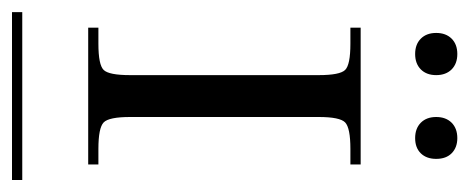

<svg xmlns="http://www.w3.org/2000/svg" viewBox="-260 -531 782 320"><g transform="rotate(90 131.0 -371.0)"><path d="M35.4 -732.7Q44.9 -742.2 61 -742.2Q77.1 -742.2 86.7 -732.7Q96.2 -723.1 96.2 -707Q96.2 -690.9 86.7 -681.4Q77.1 -671.9 61 -671.9Q44.9 -671.9 35.4 -681.4Q25.9 -690.9 25.9 -707Q25.9 -723.1 35.4 -732.7ZM201.2 -742.2Q216.8 -742.2 226.3 -732.9Q235.8 -723.6 235.8 -707Q235.8 -690.9 226.6 -681.4Q217.3 -671.9 201.2 -671.9Q185.1 -671.9 175.5 -681.4Q166 -690.9 166 -707Q166 -723.1 175.5 -732.7Q185.1 -742.2 201.2 -742.2ZM271 0H-8.8V-17.1H271ZM17.1 -127V-144H43.9Q79.1 -144 87.6 -152.8Q96.2 -161.6 96.2 -196.8V-511.2Q96.2 -546.4 87.6 -555.2Q79.1 -564 43.9 -564H17.1V-581.1H245.1V-564H219.2Q184.1 -564 175 -555.2Q166 -546.4 166 -511.2V-196.8Q166 -161.6 175 -152.8Q184.1 -144 219.2 -144H245.1V-127Z"/></g></svg>

Font: FoglihtenFr01
Style: Regular
Weight: 500
Version: Version 0.68